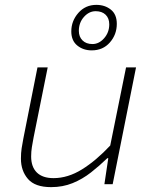

<svg xmlns="http://www.w3.org/2000/svg" viewBox="-20 -757 640 789"><path d="M190 12Q124 12 95 -21.5Q66 -55 66 -105Q66 -129 69 -148Q72 -167 76 -188L134 -480H176L118 -192Q114 -171 111 -152.5Q108 -134 108 -114Q108 -71 131.5 -48Q155 -25 200 -25Q259 -25 317 -61Q375 -97 433 -159L498 -480H539L443 0H409L425 -107H421Q389 -76 354 -48.5Q319 -21 278.5 -4.5Q238 12 190 12ZM357 -550Q322 -550 297.5 -570Q273 -590 273 -628Q273 -671 302 -704Q331 -737 376 -737Q411 -737 435.5 -717.5Q460 -698 460 -659Q460 -615 431.5 -582.5Q403 -550 357 -550ZM360 -576Q387 -576 408 -600Q429 -624 429 -657Q429 -682 414 -696.5Q399 -711 373 -711Q346 -711 325 -687.5Q304 -664 304 -630Q304 -606 319 -591Q334 -576 360 -576Z"/></svg>

Font: Source Code Pro ExtraLight Light
Style: Italic
Weight: 300
Italic angle: -11°
Monospace: yes
Version: Version 1.016;hotconv 1.0.116;makeotfexe 2.5.65601